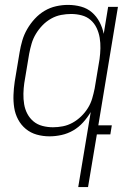

<svg xmlns="http://www.w3.org/2000/svg" viewBox="-20 -548 540 783"><path d="M196 -29Q216 -29 236.5 -33Q257 -37 276 -47.5Q295 -58 311 -73.5Q327 -89 338.5 -107.5Q350 -126 356 -146.5Q362 -167 366 -187L386 -307Q389 -329 389.5 -351Q390 -373 386.5 -394Q383 -415 374 -434Q365 -453 349.5 -466.5Q334 -480 313 -485.5Q292 -491 270 -491Q250 -491 229 -487Q208 -483 188.5 -472Q169 -461 153.5 -445Q138 -429 126.5 -410Q115 -391 109 -370.5Q103 -350 99 -329L79 -209Q76 -188 75.5 -166Q75 -144 78.5 -123Q82 -102 91.5 -84Q101 -66 116.5 -53Q132 -40 153 -34.5Q174 -29 196 -29ZM299 215 350 -91Q337 -69 319 -49Q301 -29 278.5 -16Q256 -3 231 2.5Q206 8 182 8Q155 8 130 1Q105 -6 85.5 -22Q66 -38 54 -60.5Q42 -83 38 -108.5Q34 -134 35 -161Q36 -188 40 -215L60 -335Q64 -359 71 -383Q78 -407 91 -429.5Q104 -452 122 -471.5Q140 -491 162 -504Q184 -517 208.5 -522.5Q233 -528 257 -528Q285 -528 310.5 -521Q336 -514 355 -497.5Q374 -481 386 -458Q398 -435 403 -410L421 -520H461L381 -37H436L430 0H375L339 215Z"/></svg>

Font: Iosevka Term Curly XLt Obl
Style: Regular
Weight: 200
Italic angle: -9°
Designer: Belleve Invis
Foundry: Belleve Invis
Version: Version 32.3.0